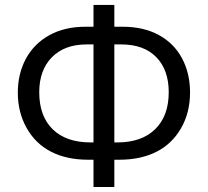

<svg xmlns="http://www.w3.org/2000/svg" viewBox="-20 -744 838 774"><path d="M356.9 -724.1H440.9V-636.2H475.1Q558.6 -636.2 619.9 -603Q681.2 -569.8 713.6 -509.3Q746.1 -448.7 746.1 -371.1Q746.1 -290 709.7 -226.8Q673.3 -163.6 610.1 -131.8Q546.9 -100.1 460.9 -100.1H440.9V9.8H356.9V-100.1H335Q249 -100.1 186 -132.3Q123 -164.6 87.4 -228Q51.8 -291.5 51.8 -370.1Q51.8 -447.3 84.7 -507.8Q117.7 -568.4 179.2 -602.3Q240.7 -636.2 324.2 -636.2H356.9ZM440.9 -169.9H453.1Q551.3 -169.9 605.7 -223.4Q660.2 -276.9 660.2 -372.1Q660.2 -462.4 609.9 -513.7Q559.6 -564.9 469.2 -564.9H440.9ZM356.9 -564.9H329.1Q240.2 -564.9 189.2 -513.2Q138.2 -461.4 138.2 -372.1Q138.2 -275.9 192.4 -222.9Q246.6 -169.9 345.2 -169.9H356.9Z"/></svg>

Font: f06597129
Style: Regular
Weight: 400
Foundry: Ascender Corporation
Version: Version 1.10